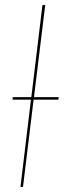

<svg xmlns="http://www.w3.org/2000/svg" viewBox="-20 -740 277 760"><path d="M104 -355.5 148 -720H159L114.5 -355.5H212.5L211 -345.5H113L71 0H61L102.5 -345.5H29.5L30.5 -355.5Z"/></svg>

Font: Lato Hairline
Style: Italic
Weight: 100
Italic angle: -7°
Designer: Lukasz Dziedzic
Foundry: tyPoland Lukasz Dziedzic
Version: Version 2.007; 2014-02-27